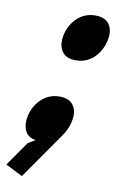

<svg xmlns="http://www.w3.org/2000/svg" viewBox="-129 -681 569 924"><g transform="rotate(10 156.0 -219.5)"><path d="M235.8 -103Q226.6 -64.9 201.2 -30.8L45.9 191.9L-37.1 149.9L45.9 30.8L81.1 9.8Q40.5 3.4 27.6 -28.8Q14.6 -61 24.9 -103Q37.6 -152.8 73.5 -184.8Q109.4 -216.8 159.2 -216.8Q209 -216.8 228.8 -184.8Q248.5 -152.8 235.8 -103ZM337.9 -517.1Q325.2 -466.3 289.6 -434.1Q253.9 -401.9 204.1 -401.9Q154.3 -401.9 134.8 -434.1Q115.2 -466.3 127 -517.1Q139.6 -566.9 175.5 -598.9Q211.4 -630.9 261.2 -630.9Q311 -630.9 330.8 -598.9Q350.6 -566.9 337.9 -517.1Z"/></g></svg>

Font: Sinkin Sans 900 X Black Italic
Style: Regular
Weight: 950
Italic angle: -112°
Designer: Keith Bates
Foundry: K-Type
Version: Sinkin Sans (version 1.0)  by Keith Bates   •   © 2014   www